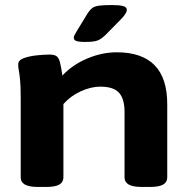

<svg xmlns="http://www.w3.org/2000/svg" viewBox="-20 -738 737 760"><path d="M131 2Q95 2 78.5 -7.5Q62 -17 62 -36V-349Q62 -396 59.5 -421Q57 -446 54.5 -459Q52 -472 52 -483Q52 -500 74.5 -508Q97 -516 126 -519Q155 -522 176 -522Q195 -522 204 -515.5Q213 -509 217.5 -491Q222 -473 227 -439Q266 -481 324.5 -506Q383 -531 442 -531Q642 -531 642 -326V-36Q642 -17 626 -7.5Q610 2 573 2H542Q506 2 489.5 -7.5Q473 -17 473 -36V-295Q473 -346 451.5 -370.5Q430 -395 377 -395Q340 -395 299.5 -376.5Q259 -358 231 -326V-36Q231 -17 215 -7.5Q199 2 162 2ZM318 -572Q291 -572 281.5 -576Q272 -580 272 -589Q272 -594 275.5 -600Q279 -606 284 -615L328 -687Q336 -699 345 -706Q354 -713 371.5 -715.5Q389 -718 423 -718Q453 -718 467.5 -714Q482 -710 482 -699Q482 -685 457 -660L400 -602Q382 -584 367 -578Q352 -572 318 -572Z"/></svg>

Font: Asap Expanded ExtraBold
Style: Regular
Weight: 800
Width: 7
Designer: Pablo Cosgaya
Foundry: Omnibus-Type
Version: Version 3.001; ttfautohint (v1.8.4.7-5d5b)